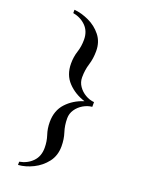

<svg xmlns="http://www.w3.org/2000/svg" viewBox="-162 -756 740 1010"><g transform="rotate(20 208.5 -250.5)"><path d="M73.2 166Q116.7 158.2 145.5 128.9Q174.3 99.6 174.3 52.2Q174.3 15.6 163.6 -16.6Q152.8 -48.8 152.8 -85.4Q152.8 -149.9 190.7 -190.9Q228.5 -231.9 287.1 -250.5Q229.5 -268.6 191.2 -309.1Q152.8 -349.6 152.8 -413.1Q152.8 -450.7 163.6 -483.2Q174.3 -515.6 174.3 -553.2Q174.3 -600.1 145.5 -629.2Q116.7 -658.2 73.2 -666V-684.6Q113.3 -681.2 155.5 -661.6Q197.8 -642.1 226.3 -606.2Q254.9 -570.3 254.9 -519Q254.9 -477.1 243.7 -441.4Q232.4 -405.8 232.4 -364.3Q232.4 -337.4 247.6 -315.2Q262.7 -293 286.6 -279.1Q310.5 -265.1 335.9 -263.2V-236.8Q310.5 -234.4 286.6 -220.5Q262.7 -206.5 247.6 -184.3Q232.4 -162.1 232.4 -135.3Q232.4 -95.2 243.7 -60.5Q254.9 -25.9 254.9 13.7Q254.9 65.9 226.6 102.8Q198.2 139.6 156.2 160.4Q114.3 181.2 73.2 184.1Z"/></g></svg>

Font: Scheherazade New Medium
Style: Regular
Weight: 500
Designer: SIL International
Foundry: SIL International
Version: Version 4.000